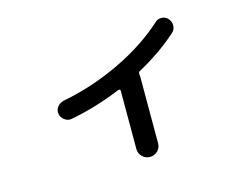

<svg xmlns="http://www.w3.org/2000/svg" viewBox="-88 -719 1176 910"><g transform="rotate(-15 500.0 -264.5)"><path d="M232.4 -223.6Q213.9 -219.7 197.3 -231.9Q180.7 -244.1 177.7 -263.2Q174.8 -282.2 186.5 -296.9Q198.2 -311.5 216.8 -316.4Q361.3 -343.8 498.5 -408.7Q635.7 -473.6 736.3 -564.5Q750 -577.1 769 -575.7Q788.1 -574.2 799.8 -559.6Q812.5 -544.9 811.5 -525.4Q810.5 -505.9 795.9 -493.2Q712.9 -418.9 603.5 -359.4Q594.7 -355.5 596.7 -341.8Q597.7 -338.9 597.7 -333V-5.9Q597.7 16.6 582 31.7Q566.4 46.9 544.4 46.9Q522.5 46.9 506.8 31.2Q491.2 15.6 491.2 -5.9V-292Q491.2 -295.9 488.3 -297.9Q485.4 -299.8 481.4 -298.8Q356.4 -247.1 232.4 -223.6Z"/></g></svg>

Font: Rounded-X Mgen+ 1mn medium
Style: Regular
Weight: 500
Designer: [Source Han Sans]
Ryoko NISHIZUKA  (kana & ideographs); Paul D. Hunt (Latin, Greek & Cyrillic); Wenlong ZHANG  (bopomofo
Version: Version 1.059.20150602